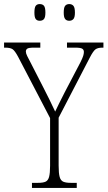

<svg xmlns="http://www.w3.org/2000/svg" viewBox="-28 -923 528 943"><path d="M129 0V-25H159Q183 -25 195.5 -30.5Q208 -36 213 -54Q218 -72 218 -109V-343L61 -644Q45 -674 33.5 -681.5Q22 -689 -2 -689H-8V-714H170V-689H140Q113 -689 106 -684Q99 -679 99 -670Q99 -661 105.5 -648Q112 -635 121 -618L183 -497Q216 -433 243 -375Q250 -391 262 -414.5Q274 -438 290 -470L367 -617Q377 -637 380.5 -648Q384 -659 384 -668Q384 -679 375.5 -684Q367 -689 341 -689H301V-714H480V-689H475Q453 -689 441.5 -681Q430 -673 413 -640L260 -345V-110Q260 -72 265 -54Q270 -36 283 -30.5Q296 -25 319 -25H349V0ZM312 -821Q299 -821 292 -829.5Q285 -838 285 -861Q285 -886 292 -894.5Q299 -903 312 -903Q325 -903 332.5 -894.5Q340 -886 340 -861Q340 -838 332.5 -829.5Q325 -821 312 -821ZM167 -821Q154 -821 147.5 -829.5Q141 -838 141 -861Q141 -886 147.5 -894.5Q154 -903 167 -903Q181 -903 188 -894.5Q195 -886 195 -861Q195 -838 188 -829.5Q181 -821 167 -821Z"/></svg>

Font: Noto Serif Tamil Condensed ExtraLight
Style: Italic
Weight: 200
Width: 3
Italic angle: -12°
Designer: Indian Type Foundry, Tom Grace, and the Monotype Design Team
Foundry: Monotype Imaging Inc.
Version: Version 2.003; ttfautohint (v1.8.4.7-5d5b)